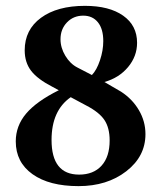

<svg xmlns="http://www.w3.org/2000/svg" viewBox="-20 -630 554 660"><path d="M252 -29.8Q301.3 -29.8 329.1 -60.5Q356.9 -91.3 356.9 -147Q356.9 -190.4 339.1 -217.3Q321.3 -244.1 276.9 -267.1L223.1 -295.9Q157.2 -250 157.2 -148.9Q157.2 -29.8 252 -29.8ZM266.1 -576.2Q232.4 -576.2 210.2 -553Q188 -529.8 188 -495.1Q188 -465.8 204.6 -438.2Q221.2 -410.6 246.1 -397.9L295.9 -372.1Q312.5 -389.2 323.7 -422.9Q335 -456.5 335 -488.8Q335 -530.3 316.7 -553.2Q298.3 -576.2 266.1 -576.2ZM451.2 -482.9Q451.2 -436.5 420.2 -399.4Q389.2 -362.3 338.9 -348.1L396 -314.9Q435.1 -289.6 457.5 -251.2Q480 -212.9 480 -168.9Q480 -92.3 414.1 -41.3Q348.1 9.8 250 9.8Q149.4 9.8 91.8 -31.2Q34.2 -72.3 34.2 -144Q34.2 -197.3 69.8 -239.5Q105.5 -281.7 182.1 -319.8L161.1 -331.1Q108.9 -357.9 86.9 -386.7Q64.9 -415.5 64.9 -457Q64.9 -527.8 120.8 -568.8Q176.8 -609.9 272 -609.9Q355.5 -609.9 403.3 -576.2Q451.2 -542.5 451.2 -482.9Z"/></svg>

Font: Common Serif
Style: Bold
Weight: 700
Designer: Philipp H. Poll, Khaled Hosny
Foundry: Stefan Peev, Context Ltd.
Version: Version 1.026